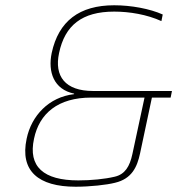

<svg xmlns="http://www.w3.org/2000/svg" viewBox="-20 -699 672 728"><path d="M326 -329H528L482 -115C472 -68 454 -38 415 -29C377 -20 326 -15 277 -15C145 -15 86 -67 109 -173C129 -269 200 -329 326 -329ZM81 -173C55 -51 125 9 267 9C322 9 385 2 416 -6C480 -21 500 -66 511 -117L556 -329H627L632 -354H333C227 -354 185 -410 204 -498C226 -603 291 -655 413 -655C471 -655 537 -644 592 -619L597 -644C548 -666 477 -679 413 -679C281 -679 202 -619 176 -498C161 -426 184 -360 261 -344V-342C165 -331 99 -260 81 -173Z"/></svg>

Font: LT Wave Mono Thin
Style: Italic
Weight: 100
Designer: Daniel Lyons
Version: Version 2.5 (Glyphs App)